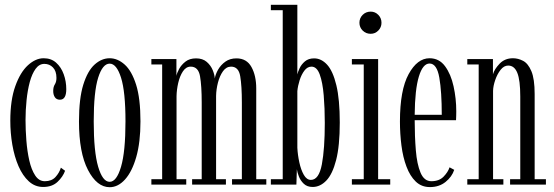

<svg xmlns="http://www.w3.org/2000/svg" viewBox="-20 -770 2312 801"><path d="M160 10Q126 10 100.2 -13.5Q74.5 -37 57.2 -76.8Q40 -116.5 31.5 -165.8Q23 -215 23 -266.5Q23 -352.5 43.8 -410.5Q64.5 -468.5 96.5 -497.8Q128.5 -527 162 -527Q193.5 -527 214.2 -508.5Q235 -490 245.8 -460.2Q256.5 -430.5 256.5 -398Q256.5 -354 230 -354Q216 -354 209 -364.2Q202 -374.5 202 -390.5Q202 -407.5 208.8 -418Q215.5 -428.5 215.5 -445Q215.5 -473.5 201 -488.5Q186.5 -503.5 165 -503.5Q143.5 -503.5 128.5 -482.8Q113.5 -462 104.2 -427.8Q95 -393.5 90.8 -352Q86.5 -310.5 86.5 -269.5Q86.5 -228.5 90 -183.8Q93.5 -139 102.2 -100.5Q111 -62 126.8 -38Q142.5 -14 167 -14Q195.5 -14 211.5 -31.5Q227.5 -49 234 -70.5L251.5 -57.5Q242.5 -32.5 220 -11.2Q197.5 10 160 10Z M437.5 11Q384.5 11 347 -61Q309.5 -133 309.5 -263.5Q309.5 -359 327.5 -416.8Q345.5 -474.5 374.8 -500.8Q404 -527 437.5 -527Q470.5 -527 500 -500.8Q529.5 -474.5 547.8 -416.8Q566 -359 566 -263.5Q566 -176.5 548.5 -115.2Q531 -54 501.8 -21.5Q472.5 11 437.5 11ZM437.5 -11.5Q466.5 -11.5 485 -74.5Q503.5 -137.5 503.5 -263.5Q503.5 -387 485 -445.8Q466.5 -504.5 437.5 -504.5Q408 -504.5 389.5 -445.8Q371 -387 371 -263.5Q371 -137.5 389.5 -74.5Q408 -11.5 437.5 -11.5Z M611.5 0V-22.5H656.5V-501H611.5V-523.5H716V-453.5Q718 -465 727.2 -482.2Q736.5 -499.5 753.8 -513Q771 -526.5 798 -526.5Q825.5 -526.5 842.5 -511.8Q859.5 -497 867.5 -477.2Q875.5 -457.5 876 -442.5Q879 -460.5 890.2 -480Q901.5 -499.5 920.5 -513Q939.5 -526.5 966.5 -526.5Q1009 -526.5 1029 -490.5Q1049 -454.5 1049 -401V-22.5H1091V0H948V-22.5H989V-342Q989 -411.5 982.2 -451.8Q975.5 -492 944 -492Q924 -492 910.2 -472.8Q896.5 -453.5 889.2 -425.2Q882 -397 881.5 -370V-22.5H922.5V0H781.5V-22.5H821.5V-342Q821.5 -411.5 814.5 -451.8Q807.5 -492 775.5 -492Q756 -492 743 -472.2Q730 -452.5 723.5 -424Q717 -395.5 716.5 -369V-22.5H757V0Z M1284.5 10Q1261.5 10 1247.5 -3.2Q1233.5 -16.5 1226.8 -34Q1220 -51.5 1218.5 -64L1216.5 0H1110V-22.5H1159.5V-727.5H1110V-750H1220.5V-459.5Q1222.5 -469.5 1230 -485.5Q1237.5 -501.5 1252.2 -514Q1267 -526.5 1290.5 -526.5Q1320.5 -526.5 1344.8 -500Q1369 -473.5 1383.2 -414.5Q1397.5 -355.5 1397.5 -259Q1397.5 -161 1382.2 -102Q1367 -43 1341.2 -16.5Q1315.5 10 1284.5 10ZM1277 -19.5Q1310.5 -19.5 1322.8 -84.5Q1335 -149.5 1335 -257Q1335 -318.5 1330.5 -372.2Q1326 -426 1314 -459Q1302 -492 1279.5 -492Q1262.5 -492 1250 -475.5Q1237.5 -459 1230 -435.2Q1222.5 -411.5 1220.5 -390V-153.5Q1222 -123.5 1228.8 -92.5Q1235.5 -61.5 1247.5 -40.5Q1259.5 -19.5 1277 -19.5Z M1526.5 -629Q1506.5 -629 1493 -642.5Q1479.5 -656 1479.5 -675Q1479.5 -694.5 1493 -708Q1506.5 -721.5 1526.5 -721.5Q1545 -721.5 1558.2 -708Q1571.5 -694.5 1571.5 -675Q1571.5 -656 1558.2 -642.5Q1545 -629 1526.5 -629ZM1448 0V-22.5H1497.5V-501H1448V-523.5H1557.5V-22.5H1608V0Z M1773.5 10.5Q1738.5 10.5 1714.5 -12.5Q1690.5 -35.5 1675.8 -74.8Q1661 -114 1654.8 -162.8Q1648.5 -211.5 1648.5 -263Q1648.5 -394.5 1684.8 -460.8Q1721 -527 1772 -527Q1812 -527 1836.5 -494Q1861 -461 1872.2 -410Q1883.5 -359 1883.5 -305.5Q1883.5 -296 1883.2 -286.8Q1883 -277.5 1882.5 -268.5H1710Q1710 -201.5 1714.8 -143.2Q1719.5 -85 1734.5 -49.5Q1749.5 -14 1779.5 -14Q1812 -14 1830.5 -33Q1849 -52 1855.5 -72L1875 -61.5Q1865.5 -32.5 1838.8 -11Q1812 10.5 1773.5 10.5ZM1772 -505Q1744 -505 1727.5 -450.8Q1711 -396.5 1710 -291H1823Q1823 -387 1812.8 -446Q1802.5 -505 1772 -505Z M1929.5 0V-22.5H1977V-501H1929.5V-523.5H2036.5V-460Q2042.5 -481.5 2064.2 -504.2Q2086 -527 2120 -527Q2141.5 -527 2162.2 -516.2Q2183 -505.5 2196.8 -473.2Q2210.5 -441 2210.5 -377.5V-22.5H2257.5V0H2108V-22.5H2150.5V-367Q2150.5 -435.5 2138.2 -466Q2126 -496.5 2100 -496.5Q2082.5 -496.5 2068.5 -478.8Q2054.5 -461 2046 -436.2Q2037.5 -411.5 2037 -391V-22.5H2080V0Z"/></svg>

Font: Imbue 50pt Light
Style: Regular
Weight: 300
Designer: Tyler Finck
Foundry: Etcetera Type Company
Version: Version 1.102; ttfautohint (v1.8.3)